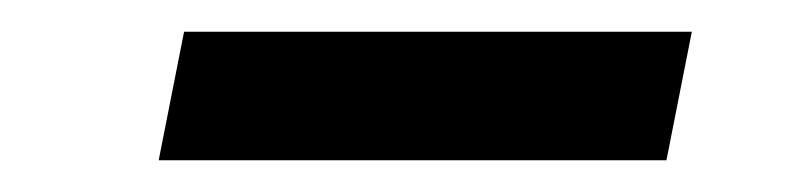

<svg xmlns="http://www.w3.org/2000/svg" viewBox="-20 -692 496 121"><path d="M96 -672H416L400 -591H80Z"/></svg>

Font: Cabin
Style: Bold Italic
Weight: 700
Italic angle: -7°
Designer: Pablo Impallari
Foundry: Pablo Impallari. http://www.impallari.com Igino Marini. http://www.ikern.com
Version: Version 2.200